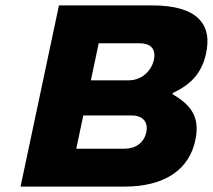

<svg xmlns="http://www.w3.org/2000/svg" viewBox="-20 -690 787 710"><path d="M544 -670H198L56 0H441C585 0 683 -60 704 -180C719 -264 680 -305 618 -342L619 -346C684 -377 724 -416 741 -488C768 -601 708 -670 544 -670ZM262 -140 288 -263H467C508 -263 529 -239 521 -201C513 -163 482 -140 441 -140ZM316 -393 345 -530H495C533 -530 556 -513 550 -474C544 -435 510 -393 456 -393Z"/></svg>

Font: LT Wave Black
Style: Italic
Weight: 900
Designer: Daniel Lyons
Version: Version 2.5 (Glyphs App)